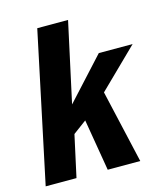

<svg xmlns="http://www.w3.org/2000/svg" viewBox="-108 -772 747 855"><g transform="rotate(-15 266.0 -345.0)"><path d="M356 -337 433 0H283L243 -238L181 -192L139 0H-3L143 -690H285L205 -322L379 -512H535Z"/></g></svg>

Font: Decalotype
Style: Bold Italic
Weight: 700
Italic angle: -12°
Designer: Alfredo Marco Pradil
Foundry: Alfredo Marco Pradil
Version: Version 1.0